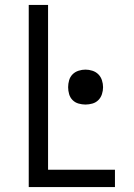

<svg xmlns="http://www.w3.org/2000/svg" viewBox="-20 -755 540 775"><path d="M96 0V-735H174V-70H444V0ZM325 -333Q311 -333 297 -337Q283 -341 273 -351Q263 -361 259 -375Q255 -389 255 -403Q255 -417 259 -431Q263 -445 273 -455Q283 -465 297 -469.5Q311 -474 325 -474Q339 -474 353 -469.5Q367 -465 377 -455Q387 -445 391.5 -431Q396 -417 396 -403Q396 -389 391.5 -375Q387 -361 377 -351Q367 -341 353 -337Q339 -333 325 -333Z"/></svg>

Font: Zed Sans
Style: Regular
Weight: 400
Designer: Belleve Invis
Foundry: Belleve Invis
Version: Version 1.0.0; ttfautohint (v1.8.4)